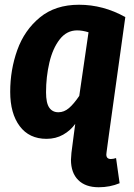

<svg xmlns="http://www.w3.org/2000/svg" viewBox="-20 -568 565 809"><path d="M469 98 484 204Q443 221 396 221Q340 221 309.5 190.5Q279 160 279 105Q279 96 281 76L291 -1L297 -46Q277 -18 246 -0.5Q215 17 176 17Q103 17 63 -36.5Q23 -90 23 -181Q23 -274 53 -357.5Q83 -441 148 -494.5Q213 -548 313 -548Q415 -548 508 -496L439 -1L429 73Q428 77 428 83Q428 102 447 102Q457 102 469 98ZM314 -164 353 -432Q327 -440 305 -440Q261 -440 231.5 -402Q202 -364 188 -304Q174 -244 174 -179Q174 -134 187.5 -114.5Q201 -95 226 -95Q250 -95 270.5 -112.5Q291 -130 314 -164Z"/></svg>

Font: Fira Sans Condensed
Style: Bold Italic
Weight: 700
Width: 3
Italic angle: -8°
Designer: Carrois Corporate & Edenspiekermann AG
Foundry: Carrois Corporate GbR & Edenspiekermann AG
Version: Version 4.203